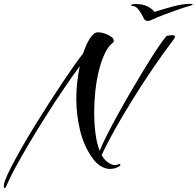

<svg xmlns="http://www.w3.org/2000/svg" viewBox="-96 -835 1022 999"><path d="M-72 144Q-76 144 -76 134Q-76 129 -75 122Q-74 115 -70 105Q-61 79 -38 34.5Q-15 -10 16.5 -65.5Q48 -121 85 -181Q122 -241 160 -300Q198 -359 232.5 -410.5Q267 -462 294 -500Q321 -538 336 -556Q353 -607 373 -637Q393 -667 414 -667Q430 -667 449 -660.5Q468 -654 482 -644.5Q496 -635 496 -624Q496 -615 488 -610Q465 -591 447.5 -553Q430 -515 418 -465.5Q406 -416 400 -360.5Q394 -305 394 -251Q394 -192 401 -139Q408 -86 423 -50Q435 -82 459 -129.5Q483 -177 514 -233.5Q545 -290 579 -348.5Q613 -407 645.5 -460.5Q678 -514 705.5 -556.5Q733 -599 751.5 -624Q770 -649 774 -649Q777 -649 784.5 -650.5Q792 -652 799 -652Q814 -652 814 -644Q814 -637 807 -629Q756 -562 701 -481.5Q646 -401 594.5 -318Q543 -235 501 -160Q459 -85 433 -28L436 -23Q449 -1 468 11.5Q487 24 503 24Q514 24 523 18Q524 18 524.5 17.5Q525 17 525 17Q529 17 530 21.5Q531 26 528 28Q505 44 477 44Q454 44 431 31Q408 18 389 -7Q341 -72 321 -155Q301 -238 301 -321Q301 -366 306 -409Q311 -452 319 -491Q277 -434 231.5 -366.5Q186 -299 141 -228Q96 -157 56 -89.5Q16 -22 -15 35Q-46 92 -63 133Q-68 144 -72 144ZM672 -726Q661 -726 654 -736Q650 -743 641.5 -759.5Q633 -776 620.5 -790Q608 -804 592 -804Q587 -804 587 -808Q587 -814 610 -814Q649 -814 673.5 -800.5Q698 -787 708 -773Q751 -787 802.5 -801Q854 -815 891 -815Q909 -815 906 -812Q906 -808 890 -804Q871 -799 834.5 -786.5Q798 -774 760 -759.5Q722 -745 696 -733Q682 -726 672 -726Z"/></svg>

Font: Arizonia
Style: Regular
Weight: 400
Designer: Robert E. Leuschke
Foundry: Robert E. Leuschke
Version: Version 1.010; ttfautohint (v1.8.4.7-5d5b)